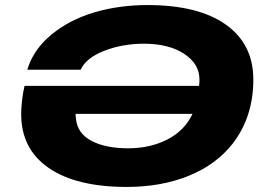

<svg xmlns="http://www.w3.org/2000/svg" viewBox="-20 -720 1046 752"><path d="M476.1 12.2Q279.3 12.2 171.1 -62Q63 -136.2 63 -272.9Q63 -308.6 70.8 -357.9L76.2 -383.8H759.8Q761.2 -397 761.2 -408.2Q761.2 -470.2 700.9 -509.5Q640.6 -548.8 543.9 -548.8Q459.5 -548.8 388.2 -521Q316.9 -493.2 295.9 -446.8H86.9Q110.4 -525.9 181.2 -584.2Q252 -642.6 349.1 -671.4Q446.3 -700.2 558.1 -700.2Q756.3 -700.2 864.3 -623.8Q972.2 -547.4 972.2 -408.2Q972.2 -262.2 891.1 -157.2Q826.2 -74.7 718.8 -31.2Q611.3 12.2 476.1 12.2ZM481.9 -139.2Q568.8 -139.2 636.2 -174.1Q703.6 -209 733.9 -273.9H275.9Q275.9 -266.6 277.8 -252.9Q284.2 -196.3 339.4 -167.7Q394.5 -139.2 481.9 -139.2Z"/></svg>

Font: Archivo Expanded ExtraBold
Style: Italic
Weight: 800
Width: 7
Italic angle: -10°
Designer: Hector Gatti
Foundry: Omnibus-Type
Version: Version 2.001